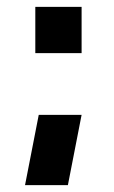

<svg xmlns="http://www.w3.org/2000/svg" viewBox="-20 -470 332 560"><path d="M53 70 93 -135H218L178 70ZM83 -315V-450H218V-315Z"/></svg>

Font: Mohave Light
Style: Regular
Weight: 300
Designer: Gumpita Rahayu
Foundry: Tokotype
Version: Version 2.003